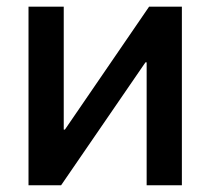

<svg xmlns="http://www.w3.org/2000/svg" viewBox="-20 -549 623 569"><path d="M519 0H414.6V-364.3H411.1L161.1 0H64.5V-529.3H168.9V-165H172.4L421.9 -529.3H519Z"/></svg>

Font: Inter 24pt Medium
Style: Regular
Weight: 500
Designer: Rasmus Andersson
Foundry: rsms
Version: Version 4.001;git-66647c0bb